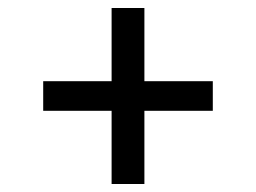

<svg xmlns="http://www.w3.org/2000/svg" viewBox="-20 -580 640 480"><path d="M259 -120V-303H88V-377H259V-560H341V-377H512V-303H341V-120Z"/></svg>

Font: Iosevka Fixed Extended
Style: Regular
Weight: 400
Width: 7
Monospace: yes
Designer: Belleve Invis
Foundry: Belleve Invis
Version: Version 24.1.1; ttfautohint (v1.8.4)